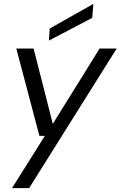

<svg xmlns="http://www.w3.org/2000/svg" viewBox="-20 -749 621 989"><path d="M42 220 211 -49H183L64 -499H153L252 -111L493 -499H581L130 220ZM232 -540 236 -602 461 -729 455 -657Z"/></svg>

Font: DM Sans 20pt
Style: Italic
Weight: 400
Italic angle: -10°
Version: Version 4.004;gftools[0.9.30]